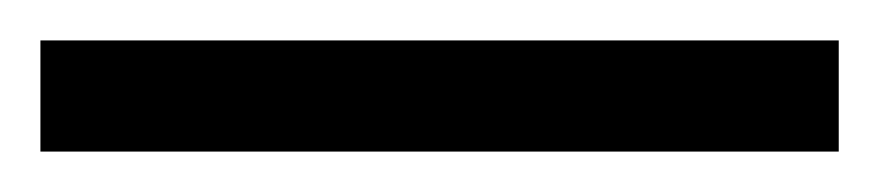

<svg xmlns="http://www.w3.org/2000/svg" viewBox="-24 -835 435 95"><path d="M-4 -760V-815H391V-760Z"/></svg>

Font: Noto Serif Ethiopic Condensed Light
Style: Regular
Weight: 300
Width: 3
Designer: Monotype Design Team
Foundry: Monotype Imaging Inc.
Version: Version 2.102